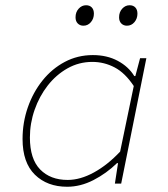

<svg xmlns="http://www.w3.org/2000/svg" viewBox="-20 -700 640 732"><path d="M236 12Q160 12 113 -34Q66 -80 66 -170Q66 -233 86 -290.5Q106 -348 142 -393Q178 -438 227 -464Q276 -490 334 -490Q388 -490 429 -468Q470 -446 492 -410H496L514 -478H538L442 0H418L430 -78H426Q386 -39 336.5 -13.5Q287 12 236 12ZM238 -14Q286 -14 338 -42.5Q390 -71 438 -122L490 -372Q457 -422 417 -443Q377 -464 332 -464Q281 -464 237.5 -439.5Q194 -415 162 -374Q130 -333 112 -281.5Q94 -230 94 -176Q94 -94 133 -54Q172 -14 238 -14ZM298 -602Q285 -602 276.5 -610.5Q268 -619 268 -634Q268 -654 280 -667Q292 -680 308 -680Q322 -680 330 -671.5Q338 -663 338 -648Q338 -629 326.5 -615.5Q315 -602 298 -602ZM464 -602Q451 -602 442.5 -610.5Q434 -619 434 -634Q434 -654 446 -667Q458 -680 474 -680Q488 -680 496 -671.5Q504 -663 504 -648Q504 -629 492.5 -615.5Q481 -602 464 -602Z"/></svg>

Font: Source Code Pro ExtraLight ExtraLight
Style: Italic
Weight: 250
Italic angle: -11°
Monospace: yes
Version: Version 1.016;hotconv 1.0.116;makeotfexe 2.5.65601